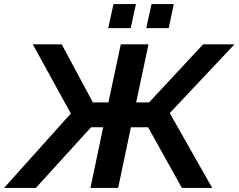

<svg xmlns="http://www.w3.org/2000/svg" viewBox="-65 -929 1179 949"><path d="M470 -790 496 -909H607L581 -790ZM658 -790 684 -909H794L769 -790ZM-45 0 285 -368 97 -710H240L394 -423H471L532 -710H669L608 -423H672L939 -710H1094L774 -370L984 0H834L667 -300H582L519 0H382L445 -300H385L112 0Z"/></svg>

Font: Raleway-v4020
Style: Bold Italic
Weight: 700
Italic angle: -12°
Designer: Matt McInerney, Pablo Impallari, Rodrigo Fuenzalida
Foundry: Matt McInerney, Pablo Impallari, Rodrigo Fuenzalida
Version: Version 4.020;PS 004.020;hotconv 1.0.88;makeotf.lib2.5.64775